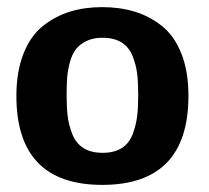

<svg xmlns="http://www.w3.org/2000/svg" viewBox="-20 -508 587 539"><path d="M26 -239Q26 -307 46 -357.5Q66 -408 101 -435.5Q136 -463 177 -475.5Q218 -488 267 -488Q316 -488 357.5 -475.5Q399 -463 434 -435.5Q469 -408 489 -358Q509 -308 509 -239Q509 11 267 11Q26 11 26 -239ZM167 -241Q167 -206 170 -181.5Q173 -157 183 -131.5Q193 -106 214 -92.5Q235 -79 268 -79Q301 -79 322 -92.5Q343 -106 352.5 -131.5Q362 -157 365 -181.5Q368 -206 368 -241Q368 -277 365 -301.5Q362 -326 352 -351Q342 -376 321 -389Q300 -402 267 -402Q241 -402 222 -392.5Q203 -383 192.5 -369Q182 -355 176 -332.5Q170 -310 168.5 -289.5Q167 -269 167 -241Z"/></svg>

Font: Coval
Style: Heavy
Weight: 900
Foundry: Context Ltd
Version: Version 001.000